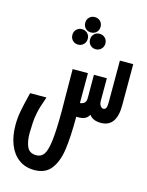

<svg xmlns="http://www.w3.org/2000/svg" viewBox="-141 -848 881 1147"><g transform="rotate(15 300.0 -274.0)"><path d="M8 -17.5Q8 -61.5 15.8 -102.5Q23.5 -143.5 39.5 -208L43.5 -223.5H144.5Q121 -158.5 113.2 -121.2Q105.5 -84 104.5 -57.5Q102 -11.5 102 7.5Q102 60.5 117.2 93Q132.5 125.5 174.5 125.5Q204 125.5 220.8 102Q237.5 78.5 245.5 14Q253.5 -50.5 253.5 -174.5L252.5 -277.5Q251.5 -343.5 251.5 -428H346V-243Q366.5 -246 375.2 -256Q384 -266 383.5 -290.5L383 -428H463V-289Q463 -269 471.2 -257.8Q479.5 -246.5 490.5 -246.5Q511 -246.5 511 -289V-550H593.5V-295Q593.5 -161 496 -161Q473.5 -161 455 -168.2Q436.5 -175.5 425 -192Q414.5 -173.5 399.2 -166Q384 -158.5 357 -158.5H346Q346 -34.5 335.2 43.2Q324.5 121 289.5 167.5Q254.5 214 185 214Q129.5 214 89.5 184.8Q49.5 155.5 28.8 103.2Q8 51 8 -17.5ZM252.5 -715Q252.5 -735.5 266 -749Q279.5 -762.5 300 -762.5Q320.5 -762.5 334 -749Q347.5 -735.5 347.5 -715Q347.5 -694.5 334 -681Q320.5 -667.5 300 -667.5Q279.5 -667.5 266 -681Q252.5 -694.5 252.5 -715ZM197 -625.5Q197 -646 210.5 -659.5Q224 -673 244 -673Q264.5 -673 278.2 -659.5Q292 -646 292 -625.5Q292 -605 278.2 -591.2Q264.5 -577.5 244 -577.5Q224 -577.5 210.5 -591.2Q197 -605 197 -625.5ZM306 -626Q306 -646.5 319.5 -660Q333 -673.5 353 -673.5Q373.5 -673.5 387.2 -660Q401 -646.5 401 -626Q401 -605.5 387.2 -591.8Q373.5 -578 353 -578Q333 -578 319.5 -591.8Q306 -605.5 306 -626Z"/></g></svg>

Font: JuliaMono
Style: Bold
Weight: 700
Monospace: yes
Designer: cormullion
Foundry: corm
Version: Version 0.055; ttfautohint (v1.8.4)